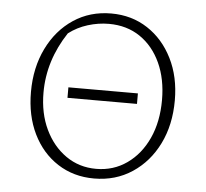

<svg xmlns="http://www.w3.org/2000/svg" viewBox="-49 -705 819 765"><g transform="rotate(5 360.5 -322.5)"><path d="M354 8Q272 8 208.5 -33Q145 -74 109.5 -146.5Q74 -219 74 -314Q74 -411 111.5 -488Q149 -565 215 -609Q281 -653 366 -653Q448 -653 511.5 -611.5Q575 -570 611.5 -497Q648 -424 648 -330Q648 -232 610.5 -156Q573 -80 506.5 -36Q440 8 354 8ZM359 -31Q428 -31 482 -69Q536 -107 566.5 -173.5Q597 -240 597 -327Q597 -411 567.5 -475Q538 -539 485 -575Q432 -611 360 -611Q318 -611 276 -598Q234 -585 200 -559Q124 -444 124 -316Q124 -233 154.5 -169Q185 -105 238 -68Q291 -31 359 -31ZM221 -303V-345H499V-303Z"/></g></svg>

Font: Piazzolla ExtraLight
Style: Regular
Weight: 200
Designer: Juan Pablo del Peral
Foundry: Huerta Tipografica
Version: Version 1.330